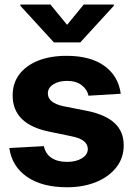

<svg xmlns="http://www.w3.org/2000/svg" viewBox="-20 -792 569 823"><path d="M497.6 -390.1 359.4 -381.8Q353.5 -409.2 329.6 -427.2Q305.7 -445.3 267.6 -445.3Q231.9 -445.3 208.5 -430.4Q185.1 -415.5 185.1 -391.6Q185.1 -350.6 253.4 -336.4L352.5 -316.9Q432.1 -300.8 471.2 -264.4Q510.3 -228 510.3 -169.4Q510.3 -115.2 479 -75.2Q447.8 -34.7 392.6 -12Q337.4 10.7 267.6 10.7Q160.2 10.7 95.5 -34.2Q30.8 -79.1 20 -157.7L168 -165.5Q175.3 -132.3 200.9 -115.2Q226.6 -98.1 267.6 -98.1Q306.6 -98.1 331.5 -113.8Q356.4 -129.4 356.4 -153.3Q356.4 -194.3 286.1 -208L191.9 -227.5Q34.2 -259.3 34.2 -382.8Q34.2 -435.1 63 -473.6Q92.3 -511.7 144 -532.2Q195.8 -552.7 265.6 -552.7Q367.7 -552.7 427.5 -509.5Q487.3 -466.3 497.6 -390.1ZM67.4 -772.5H196.3L267.6 -685.5L338.9 -772.5H467.8V-767.1L324.2 -610.4H210.9L67.4 -767.1Z"/></svg>

Font: Inter Tight Stencil
Style: Bold
Weight: 700
Designer: Rasmus Andersson
Foundry: rsms
Version: Version 3.004;Glyphs 3.1.2 (3151)